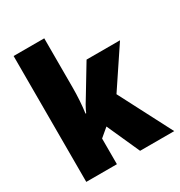

<svg xmlns="http://www.w3.org/2000/svg" viewBox="-178 -882 939 1004"><g transform="rotate(-30 291.0 -380.0)"><path d="M236 -760H51V0H236V-155L287 -198L376 0H582L417 -318L574 -553H372L276 -394Q263 -374 250.5 -352Q238 -330 230 -311H226Q231 -346 233.5 -385.5Q236 -425 236 -461Z"/></g></svg>

Font: Noto Sans Display SemiCondensed Black
Style: Regular
Weight: 900
Width: 4
Designer: Monotype Design Team
Foundry: Monotype Imaging Inc.
Version: Version 1.900